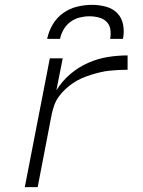

<svg xmlns="http://www.w3.org/2000/svg" viewBox="-20 -770 590 790"><path d="M82 0 185 -530H238L212 -398Q234 -435 268.5 -464.5Q303 -494 343 -511.5Q383 -529 424 -535.5Q465 -542 505 -542V-483Q487 -483 467.5 -482Q448 -481 429.5 -479Q411 -477 392 -472.5Q373 -468 354 -462Q335 -456 316.5 -448Q298 -440 281 -428.5Q264 -417 249 -403Q234 -389 222 -372.5Q210 -356 203.5 -337.5Q197 -319 193 -301L135 0ZM174 -610Q180 -640 196.5 -668.5Q213 -697 239.5 -716Q266 -735 297 -742.5Q328 -750 358 -750Q388 -750 416 -742.5Q444 -735 462.5 -716Q481 -697 486.5 -668.5Q492 -640 486 -610H433Q437 -630 434 -649Q431 -668 418.5 -680.5Q406 -693 387 -698Q368 -703 348 -703Q328 -703 308 -698Q288 -693 270.5 -680.5Q253 -668 242 -649Q231 -630 227 -610Z"/></svg>

Font: Lode Dark Term
Style: Italic
Weight: 400
Italic angle: -11°
Monospace: yes
Designer: Belleve Invis
Foundry: Belleve Invis
Version: Version 29.2.0